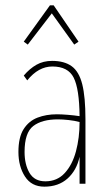

<svg xmlns="http://www.w3.org/2000/svg" viewBox="-20 -688 390 719"><path d="M146 11Q98 11 73.5 -27Q49 -65 49 -119Q49 -174 68.5 -204.5Q88 -235 120.5 -247.5Q153 -260 193 -260Q210 -260 234.5 -258Q259 -256 278 -253Q277 -355 256 -397Q235 -439 176 -439Q124 -439 82 -387L69 -405Q91 -431 116.5 -445.5Q142 -460 175 -460Q221 -460 248.5 -440Q276 -420 288 -372.5Q300 -325 300 -241V0H278V-101Q267 -50 233 -19.5Q199 11 146 11ZM72 -119Q72 -72 90.5 -40.5Q109 -9 150 -9Q194 -9 222.5 -40Q251 -71 264.5 -121.5Q278 -172 278 -231Q260 -236 237 -238.5Q214 -241 197 -241Q137 -241 104.5 -216Q72 -191 72 -119ZM84 -521 69 -532 167 -668H181L274 -532L258 -521L174 -638Z"/></svg>

Font: Inconsolata ExtraCondensed ExtraLight
Style: Regular
Weight: 200
Width: 2
Monospace: yes
Designer: Raph Levien, Cyreal, Brenton Simpson
Foundry: Raph Levien, Cyreal, Google
Version: Version 3.001; ttfautohint (v1.8.2.53-6de2)